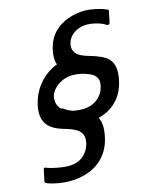

<svg xmlns="http://www.w3.org/2000/svg" viewBox="-164 -750 852 1064"><g transform="rotate(-15 262.0 -218.0)"><path d="M-34 191 -20 126Q-18 120 -14 119.5Q-10 119 -3 123Q14 129 36 134Q58 139 80 142Q102 145 118 145Q171 145 203.5 116.5Q236 88 245 46Q251 16 242 -3Q233 -22 213 -34Q193 -46 168 -54Q145 -60 119 -69.5Q93 -79 71 -96.5Q49 -114 39 -145Q29 -176 39 -225Q52 -284 87 -330.5Q122 -377 172.5 -403.5Q223 -430 281 -430Q300 -430 326 -426Q352 -422 378 -415Q404 -408 421 -399Q429 -397 430.5 -393Q432 -389 431 -383L416 -313Q410 -289 384 -304Q372 -312 353 -319.5Q334 -327 312 -331.5Q290 -336 269 -336Q237 -336 209 -323.5Q181 -311 162 -290.5Q143 -270 137 -244Q134 -210 146 -190Q158 -170 179 -159Q200 -148 224 -141Q248 -134 269 -127Q293 -118 312 -106Q331 -94 343.5 -75.5Q356 -57 359 -29Q362 -1 354 38Q341 102 305 144.5Q269 187 216.5 207.5Q164 228 101 228Q74 228 40 222.5Q6 217 -20 207Q-29 204 -32 201Q-35 198 -34 191ZM131 -97 144 -163Q145 -167 149.5 -170Q154 -173 159.5 -173.5Q165 -174 169 -171Q202 -147 230 -142.5Q258 -138 282 -139Q330 -142 362.5 -169Q395 -196 404 -239Q410 -268 400 -285Q390 -302 370.5 -312.5Q351 -323 326 -330Q304 -336 278 -345Q252 -354 230.5 -372Q209 -390 199 -420.5Q189 -451 199 -499Q212 -558 246.5 -594Q281 -630 329 -647Q377 -664 426 -664Q442 -664 464.5 -660.5Q487 -657 510 -651Q533 -645 548 -637Q554 -636 555.5 -633Q557 -630 555 -625L543 -567Q541 -557 534.5 -554.5Q528 -552 517 -560Q506 -567 488.5 -573Q471 -579 452.5 -582.5Q434 -586 417 -586Q374 -586 342.5 -564Q311 -542 303 -508Q297 -479 307.5 -461Q318 -443 338.5 -432.5Q359 -422 383 -415.5Q407 -409 427 -401Q451 -393 470 -381Q489 -369 500.5 -351.5Q512 -334 515 -308Q518 -282 511 -245Q497 -179 461.5 -138Q426 -97 376 -78.5Q326 -60 267 -60Q237 -60 205.5 -64.5Q174 -69 145 -80Q136 -83 133 -86.5Q130 -90 131 -97Z"/></g></svg>

Font: Glory Thin SemiBold
Style: Italic
Weight: 600
Italic angle: -12°
Version: Version 1.011